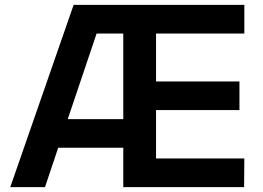

<svg xmlns="http://www.w3.org/2000/svg" viewBox="-20 -765 1076 785"><path d="M22 0 281 -745H979V-628H618V-432H959V-315H618V-117H979L978 0H484V-161H218L164 0ZM257 -278H484V-628H375Z"/></svg>

Font: Plus Jakarta Text
Style: Bold
Weight: 700
Designer: Gumpita Rahayu
Foundry: Tokotype Studio
Version: Version 1.000